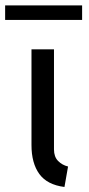

<svg xmlns="http://www.w3.org/2000/svg" viewBox="-44 -706 341 733"><path d="M76.2 -152.3V-517.6H162.1V-135.7Q162.1 -107.4 177.7 -91.6Q193.4 -75.7 215.8 -70.3L202.1 7.8Q136.2 -0.5 106.2 -41.7Q76.2 -83 76.2 -152.3ZM-24.4 -685.5H269.5V-629.9H-24.4Z"/></svg>

Font: Reddit Sans Strawberry
Style: Regular
Weight: 400
Designer: Stephen Hutchings
Foundry: Reddit
Version: Version 1.013